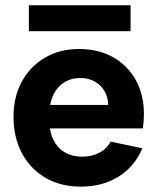

<svg xmlns="http://www.w3.org/2000/svg" viewBox="-20 -690 588 717"><path d="M282.5 7Q206.9 7 150.4 -25.7Q93.9 -58.5 62.1 -117.5Q30.4 -176.5 30.4 -254.5Q30.4 -328.5 61.6 -385.5Q92.9 -442.5 148.1 -474.8Q203.4 -507 274.4 -507Q347.5 -507 402 -476.5Q456.5 -446 487 -391.2Q517.5 -336.5 517.5 -262.9Q517.5 -251.9 516.5 -239Q515.5 -226 513.5 -210.4H166.4Q171.4 -178.1 187.1 -154.2Q202.8 -130.3 228.5 -117.6Q254.1 -104.9 287 -104.9Q322.9 -104.9 351.5 -120.1Q380.1 -135.3 393.1 -161.2L511.6 -136.2Q483.1 -68.1 422.8 -30.5Q362.5 7 282.5 7ZM167.4 -298.1H384.1Q383.6 -327.4 369.9 -350.3Q356.2 -373.2 332.5 -386.2Q308.9 -399.1 278.5 -398.6Q248.1 -398.6 224.9 -385.4Q201.7 -372.2 187 -349.8Q172.4 -327.4 167.4 -298.1ZM87.8 -573.5V-670.3H467.6V-573.5Z"/></svg>

Font: Envelope Sans Variable
Style: Regular
Weight: 500
Designer: Andreas Rasmussen / Norman Anderson
Foundry: mail.de GmbH
Version: Version 1.150